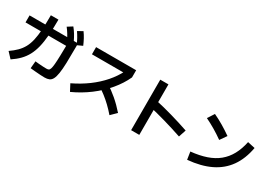

<svg xmlns="http://www.w3.org/2000/svg" viewBox="11 -1813 3979 2851"><g transform="rotate(30 2000.0 -387.0)"><path d="M710 39Q681 39 640 36.5Q599 34 553.5 30Q508 26 465 22L476 -102Q504 -99 541.5 -95.5Q579 -92 614.5 -90.5Q650 -89 670 -89Q693 -89 707.5 -96Q722 -103 731 -129.5Q740 -156 745 -210.5Q750 -265 752.5 -359.5Q755 -454 757 -599L826 -529H59V-649H890V-585Q890 -423 886.5 -312.5Q883 -202 872 -132.5Q861 -63 841 -25.5Q821 12 789 25.5Q757 39 710 39ZM53 -36Q121 -83 169.5 -131.5Q218 -180 250 -238.5Q282 -297 300 -375.5Q318 -454 325 -559.5Q332 -665 332 -809H462Q462 -656 452.5 -538Q443 -420 421 -330.5Q399 -241 362 -172Q325 -103 270.5 -47.5Q216 8 141 58ZM731 -599Q704 -653 678 -695.5Q652 -738 620 -779L704 -832Q739 -789 766.5 -744Q794 -699 819 -646ZM886 -615Q863 -670 838.5 -714Q814 -758 785 -800L870 -847Q902 -803 927 -756.5Q952 -710 975 -656Z M1087 -79Q1231 -148 1349.5 -235.5Q1468 -323 1557.5 -426Q1647 -529 1704 -644L1744 -612H1150V-735H1837V-612Q1777 -481 1675 -359.5Q1573 -238 1439 -137.5Q1305 -37 1147 35ZM1827 41Q1770 -25 1714.5 -78Q1659 -131 1600 -177Q1541 -223 1473 -264L1561 -360Q1660 -298 1748.5 -222.5Q1837 -147 1921 -51Z M2879 -201Q2723 -254 2570 -297.5Q2417 -341 2281 -372L2316 -498Q2460 -467 2617.5 -422Q2775 -377 2921 -327ZM2217 73V-793H2357V73Z M3137 -92Q3286 -107 3400 -146Q3514 -185 3595.5 -252Q3677 -319 3730 -416Q3783 -513 3810 -642L3937 -614Q3901 -414 3803.5 -276Q3706 -138 3545 -60Q3384 18 3157 38ZM3422 -455Q3345 -510 3265 -557.5Q3185 -605 3102 -645L3175 -758Q3260 -718 3340 -670.5Q3420 -623 3500 -567Z"/></g></svg>

Font: M PLUS 2
Style: Bold
Weight: 700
Designer: Coji Morishita
Foundry: UNDERFOREST DESIGN
Version: Version 1.001